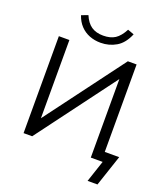

<svg xmlns="http://www.w3.org/2000/svg" viewBox="-185 -1032 1127 1312"><g transform="rotate(20 378.5 -376.0)"><path d="M609.7 157 662.1 0H575.9V-608.5L598.1 -600.7L149.7 0H87.1V-705H163.7V-98.5L141.4 -106.3L588.8 -705H652.4V-69.1H757.3L681.6 157ZM369.3 -760Q325.8 -760 288.2 -774.6Q250.7 -789.2 222.8 -818.5Q195 -847.9 180.3 -891.5L227.9 -909.3Q248.9 -858.7 283.3 -835.3Q317.7 -812 369.2 -812Q421.8 -812 455.4 -833.7Q489 -855.4 516.8 -908.3L562.9 -891.5Q533.6 -820.4 482.4 -790.2Q431.2 -760 369.3 -760Z"/></g></svg>

Font: Nunito Sans 12pt ExtraLight
Style: Regular
Weight: 200
Designer: Vernon Adams
Foundry: Vernon Adams
Version: Version 3.101;gftools[0.9.27]